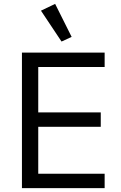

<svg xmlns="http://www.w3.org/2000/svg" viewBox="-20 -969 623 989"><path d="M93 0V-698H519V-624H177V-390H499V-316H177V-74H519V0ZM191 -914 264 -949 349 -779 297 -755Z"/></svg>

Font: IBM Plex Sans Hebrew
Style: Regular
Weight: 400
Designer: Mike Abbink, Paul van der Laan, Pieter van Rosmalen, Yanek Iontef
Foundry: Bold Monday
Version: Version 1.2